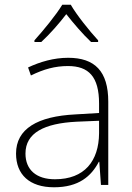

<svg xmlns="http://www.w3.org/2000/svg" viewBox="-20 -784 561 814"><path d="M280 -764H244C219 -722 163 -654 126 -613V-606H155C192 -640 232 -686 261 -724C291 -686 330 -640 366 -606H396V-613C359 -653 304 -722 280 -764ZM269 -539C208 -539 150 -522 99 -498L111 -464C166 -491 214 -504 268 -504C356 -504 400 -459 400 -345V-305L300 -299C139 -291 48 -238 48 -133C48 -44 105 10 209 10C314 10 367 -37 399 -98H401L408 0H439V-353C439 -482 382 -539 269 -539ZM304 -268 400 -272V-219C399 -101 338 -24 213 -24C134 -24 88 -64 88 -133C88 -221 168 -261 304 -268Z"/></svg>

Font: Noto Sans Canadian Aboriginal ExtraLight
Style: Regular
Weight: 200
Designer: Monotype Design Team, Typotheque's Kevin King
Foundry: Monotype Imaging Inc.
Version: Version 2.004